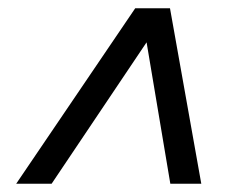

<svg xmlns="http://www.w3.org/2000/svg" viewBox="-20 -570 590 465"><path d="M19.2 -125 307.5 -550H391.7L467.5 -125H392.5L335 -467.5L105 -125Z"/></svg>

Font: Funnel Sans
Style: Italic
Weight: 400
Italic angle: -14.036°
Version: Version 1.000; Beta; Release 5; Build 24; ttfautohint (v1.8.